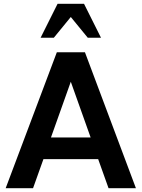

<svg xmlns="http://www.w3.org/2000/svg" viewBox="-20 -997 750 1017"><path d="M355 -564 460 -269H250ZM555 0H700L430 -720H281L10 0H155L210 -154H500ZM265 -797 355 -907 445 -797H515L425 -977H285L195 -797Z"/></svg>

Font: Perun
Style: Bold
Weight: 700
Foundry: Copyright (c) Stefan Peev, Context Ltd, 2016
Version: Version 1.089